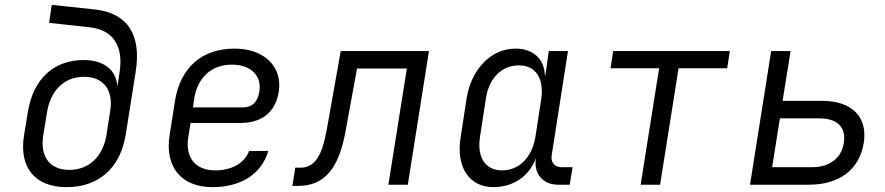

<svg xmlns="http://www.w3.org/2000/svg" viewBox="-20 -760 3640 790"><path d="M254 10C386 10 474 -68 497 -204L538 -463C563 -617 505 -706 371 -721L193 -740L182 -666L347 -648C445 -638 489 -571 472 -463L463 -403C459 -472 408 -513 324 -513C201 -513 117 -435 95 -301L79 -204C57 -71 124 10 254 10ZM265 -61C185 -61 144 -115 158 -204L174 -301C189 -389 245 -444 326 -444C407 -444 448 -388 433 -301L418 -204C403 -115 346 -61 265 -61Z M854 10C972 10 1056 -44 1084 -139H1005C987 -90 935 -59 866 -59C783 -59 741 -112 755 -197L764 -254H969C1057 -254 1114 -298 1127 -383C1143 -484 1069 -560 945 -560C811 -560 722 -482 700 -345L678 -205C657 -73 726 10 854 10ZM774 -318 779 -353C793 -442 850 -494 935 -494C1013 -494 1058 -447 1047 -383C1040 -338 1015 -318 979 -318Z M1183 5H1206C1314 5 1374 -65 1402 -221L1449 -478H1654L1578 0H1658L1745 -550H1382L1324 -224C1304 -114 1273 -70 1215 -70H1195Z M2010 10C2093 10 2160 -37 2185 -110C2175 -47 2212 0 2276 0H2324L2336 -72H2291C2262 -72 2245 -92 2250 -121L2317 -550H2238L2224 -450H2222C2220 -517 2174 -560 2101 -560C2002 -560 1920 -478 1900 -356L1875 -193C1856 -72 1911 10 2010 10ZM2046 -59C1977 -59 1942 -112 1955 -197L1979 -353C1991 -438 2044 -491 2115 -491C2184 -491 2219 -438 2207 -353L2183 -197C2169 -112 2116 -59 2046 -59Z M2616 0H2696L2772 -479H2972L2983 -550H2503L2492 -479H2692Z M3066 0H3308C3434 0 3516 -62 3534 -172C3551 -279 3485 -345 3363 -345H3200L3233 -550H3153ZM3157 -72 3189 -273H3351C3425 -273 3462 -237 3452 -172C3442 -108 3393 -72 3320 -72Z"/></svg>

Font: JetBrains Mono Light
Style: Italic
Weight: 336
Italic angle: -9°
Monospace: yes
Designer: Philipp Nurullin, Konstantin Bulenkov
Foundry: JetBrains
Version: Version 2.305